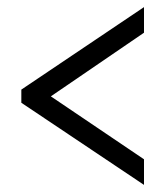

<svg xmlns="http://www.w3.org/2000/svg" viewBox="-20 -628 465 540"><path d="M385 -108 40 -339V-376L385 -608V-536L123 -357L385 -180Z"/></svg>

Font: Noto Serif Thai ExtraCondensed SemiBold
Style: Regular
Weight: 600
Width: 2
Designer: Monotype Design Team
Foundry: Monotype Imaging Inc.
Version: Version 2.001; ttfautohint (v1.8.4.7-5d5b)